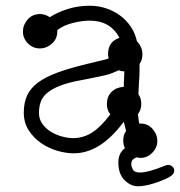

<svg xmlns="http://www.w3.org/2000/svg" viewBox="-20 -524 629 670"><path d="M588 71Q588 85 569 95Q546 107 515 116.5Q484 126 461 126Q436 126 414.5 104.5Q393 83 393 43Q393 10 416 -7Q410 -19 410 -33Q410 -54 420 -67L412 -99Q369 -42 326 -15.5Q283 11 237 11Q210 11 179.5 2Q149 -7 123 -25Q97 -43 80 -69.5Q63 -96 63 -131Q63 -165 74.5 -190.5Q86 -216 112 -235.5Q138 -255 180 -270.5Q222 -286 284 -301L342 -315Q346 -316 350 -317Q354 -318 359 -320Q358 -325 357.5 -329Q357 -333 357 -335Q357 -379 397 -392Q365 -452 293 -452Q267 -452 234.5 -444Q202 -436 180 -419V-415Q180 -388 161 -371.5Q142 -355 119 -355Q95 -355 77.5 -372.5Q60 -390 60 -414Q60 -437 76.5 -456Q93 -475 120 -475Q137 -475 154 -464Q178 -480 214.5 -492Q251 -504 294 -504Q322 -504 348.5 -495.5Q375 -487 397.5 -471Q420 -455 436 -431.5Q452 -408 458 -379L460 -378Q477 -358 477 -335Q477 -314 467 -301V-283Q467 -270 466.5 -259Q466 -248 465 -237L463 -195Q473 -182 473 -161Q473 -141 461 -125Q463 -117 463.5 -108.5Q464 -100 466 -93H470Q496 -93 512.5 -74Q529 -55 529 -32Q529 -9 511.5 9Q494 27 471 27Q469 27 465 26.5Q461 26 456 25Q445 30 441.5 35.5Q438 41 438 49Q438 57 443.5 67.5Q449 78 468 78Q482 78 501.5 73Q521 68 559 53Q569 49 578.5 55Q588 61 588 71ZM414 -275Q402 -275 395 -279L388 -276Q364 -265 343 -260.5Q322 -256 293 -250L262 -244Q218 -236 190 -225Q162 -214 145.5 -200.5Q129 -187 122.5 -169.5Q116 -152 116 -130Q116 -108 128 -91.5Q140 -75 158 -64Q176 -53 197 -47.5Q218 -42 235 -42Q270 -42 300.5 -61Q331 -80 365 -125Q353 -140 353 -161Q353 -187 369 -203Q385 -219 411 -221L412 -222Q412 -240 413 -251.5Q414 -263 414 -275Z"/></svg>

Font: Nelagoney
Style: Regular
Weight: 400
Designer: Kanati
Foundry: Kanati and Michael Everson
Version: Version 2.000